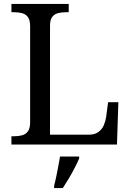

<svg xmlns="http://www.w3.org/2000/svg" viewBox="-20 -734 663 975"><path d="M38 0V-42H51Q74 -42 92.5 -47Q111 -52 122 -67.5Q133 -83 133 -114V-600Q133 -632 122 -647Q111 -662 92.5 -667Q74 -672 51 -672H38V-714H329V-672H316Q294 -672 275.5 -667.5Q257 -663 245.5 -648.5Q234 -634 234 -604V-50H431Q461 -50 479.5 -63.5Q498 -77 507 -98Q516 -119 519 -140L529 -215H581L574 0ZM255 208Q261 186 266 161Q271 136 276 110.5Q281 85 285 61H382V71Q373 92 359 119Q345 146 329 173Q313 200 299 221H255Z"/></svg>

Font: Noto Serif Ethiopic
Style: Regular
Weight: 400
Designer: Monotype Design Team
Foundry: Monotype Imaging Inc.
Version: Version 2.102